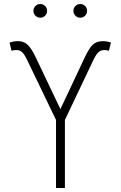

<svg xmlns="http://www.w3.org/2000/svg" viewBox="-20 -939 602 959"><path d="M259.8 0V-339.8L115.2 -640.1Q100.6 -670.4 89.1 -679.7Q77.6 -689 62 -689Q55.2 -689 48.8 -688Q42.5 -687 37.6 -685.5L27.8 -726.1Q48.3 -733.4 66.9 -733.4Q96.7 -734.4 116.7 -716.6Q136.7 -698.7 158.2 -653.3L281.7 -394L403.8 -653.3Q423.3 -695.3 442.1 -714.4Q460.9 -733.4 493.7 -733.4Q513.7 -733.4 534.2 -726.6L523.9 -685.5Q512.7 -689 500.5 -689Q484.9 -689 473.1 -679.4Q461.4 -669.9 446.8 -640.1L304.2 -339.8V0ZM380.9 -850.6Q366.7 -850.6 356.7 -860.6Q346.7 -870.6 346.7 -884.8Q346.7 -898.9 356.7 -908.9Q366.7 -918.9 380.9 -918.9Q395 -918.9 405 -908.9Q415 -898.9 415 -884.8Q415 -870.6 405 -860.6Q395 -850.6 380.9 -850.6ZM181.2 -850.6Q167 -850.6 157 -860.6Q147 -870.6 147 -884.8Q147 -898.9 157 -908.9Q167 -918.9 181.2 -918.9Q195.3 -918.9 205.3 -908.9Q215.3 -898.9 215.3 -884.8Q215.3 -870.6 205.3 -860.6Q195.3 -850.6 181.2 -850.6Z"/></svg>

Font: Inter Display ExtraLight
Style: Regular
Weight: 200
Designer: Rasmus Andersson
Foundry: rsms
Version: Version 4.000;git-a52131595